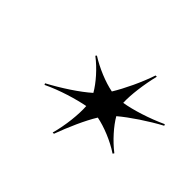

<svg xmlns="http://www.w3.org/2000/svg" viewBox="-107 -957 764 764"><g transform="rotate(45 275.5 -575.0)"><path d="M371 -632C369 -675 378 -743 392 -800H385C366 -743 334 -676 307 -632C264 -640 206 -664 164 -691L160 -686C200 -656 239 -611 259 -576C220 -541 154 -498 96 -467L99 -461C157 -489 229 -510 276 -519C279 -476 272 -407 256 -350H263C284 -407 314 -476 341 -519C383 -511 441 -488 484 -459L488 -465C448 -496 409 -540 389 -575C429 -609 495 -653 551 -683L548 -689C490 -662 417 -639 371 -632Z"/></g></svg>

Font: Nyght Serif Bold Italic
Style: Regular
Weight: 700
Italic angle: -16°
Designer: Maksym Kobuzan
Version: Version 0.410;Glyphs 3.1.2 (3151)